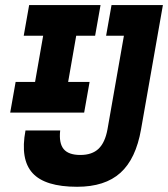

<svg xmlns="http://www.w3.org/2000/svg" viewBox="-20 -713 650 743"><path d="M278.3 9.8Q154.3 9.8 106 -43.2Q57.6 -96.2 78.6 -208H212.9Q207.5 -159.2 226.3 -136.2Q245.1 -113.3 291 -113.3Q336.4 -113.3 361.6 -137.5Q386.7 -161.6 396 -212.9L459.5 -574.7H390.6L411.6 -693.4H610.4L525.9 -212.9Q505.9 -98.1 446 -44.2Q386.2 9.8 278.3 9.8ZM19.5 -277.3 40.5 -396H115.7L147 -574.7H71.8L92.8 -693.4H369.1L348.1 -574.7H274.9L243.7 -396H326.7L305.7 -277.3Z"/></svg>

Font: Cascadia Code PL
Style: Bold Italic
Weight: 700
Italic angle: -10°
Monospace: yes
Designer: Aaron Bell
Foundry: Saja Typeworks
Version: Version 2404.023; ttfautohint (v1.8.4)